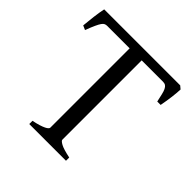

<svg xmlns="http://www.w3.org/2000/svg" viewBox="-165 -748 881 881"><g transform="rotate(45 275.5 -307.5)"><path d="M149.9 0V-21Q172.4 -25.4 187.7 -30.3Q203.1 -35.2 212.4 -39.8Q221.7 -44.4 225.8 -48.6Q230 -52.7 230 -56.2V-571.3H84Q76.7 -571.3 70.6 -568.6Q64.5 -565.9 58.3 -557.1Q52.2 -548.3 44.4 -531.2Q36.6 -514.2 25.9 -485.8L4.9 -495.1Q7.3 -523.9 11.5 -556.6Q15.6 -589.4 21 -615.2H514.2L528.8 -603Q527.8 -578.1 523.9 -548.6Q520 -519 514.2 -488.3H492.2Q487.3 -510.7 483.6 -526.6Q480 -542.5 475.1 -552.5Q470.2 -562.5 463.6 -566.9Q457 -571.3 446.8 -571.3H308.1V-56.2Q308.1 -49.8 325.7 -40Q343.3 -30.3 388.2 -21V0Z"/></g></svg>

Font: Gentium Unicode
Style: Regular
Weight: 400
Version: Version 1.009